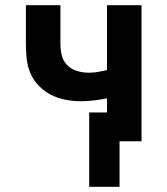

<svg xmlns="http://www.w3.org/2000/svg" viewBox="-20 -540 640 734"><path d="M321 174V-110H389V-164Q364 -159 339 -156Q314 -153 289 -153Q260 -153 231 -158.5Q202 -164 176 -177Q150 -190 129 -211.5Q108 -233 96.5 -259.5Q85 -286 82 -315.5Q79 -345 79 -374V-520H211V-374Q211 -351 216 -329Q221 -307 237 -291Q253 -275 275 -268.5Q297 -262 319 -262Q337 -262 354.5 -265Q372 -268 389 -272V-520H521V0H437V174Z"/></svg>

Font: Iosevka Aile Extrabold
Style: Regular
Weight: 800
Designer: Belleve Invis
Foundry: Belleve Invis
Version: Version 27.3.5; ttfautohint (v1.8.4)